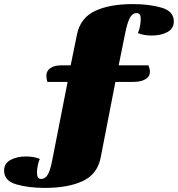

<svg xmlns="http://www.w3.org/2000/svg" viewBox="-173 -740 871 940"><path d="M47 180Q-34 180 -93.5 162.5Q-153 145 -153 95Q-153 60 -121.5 43Q-90 26 -46 26Q-7 26 22 38Q16 50 12 70Q8 90 8 105Q8 136 28 136Q50 136 62.5 112Q75 88 84 38L158 -339H59Q54 -356 54 -369Q54 -393 73.5 -406.5Q93 -420 125 -420H173L204 -572Q221 -653 292.5 -686.5Q364 -720 477 -720Q558 -720 618 -702.5Q678 -685 678 -635Q678 -600 646.5 -583Q615 -566 570 -566Q531 -566 502 -578Q508 -590 512 -610Q516 -630 516 -646Q516 -661 511.5 -668.5Q507 -676 496 -676Q475 -676 462.5 -652Q450 -628 440 -578L408 -420H554Q561 -401 561 -389Q561 -365 539 -352Q517 -339 479 -339H392L320 31Q304 113 232 146.5Q160 180 47 180Z"/></svg>

Font: Sansita Black Italic
Style: Regular
Weight: 900
Italic angle: -11°
Designer: Pablo Cosgaya
Foundry: Omnibus-Type
Version: Version 1.006